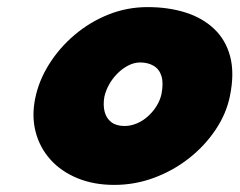

<svg xmlns="http://www.w3.org/2000/svg" viewBox="-20 -520 675 541"><path d="M302 1Q244 1 198 -18Q152 -37 122 -70.5Q92 -104 80.5 -148Q69 -192 79 -242Q89 -292 118 -338.5Q147 -385 190 -421.5Q233 -458 285.5 -479Q338 -500 396 -500Q454 -500 502 -485Q550 -470 583 -439Q616 -408 628.5 -361Q641 -314 628 -250Q618 -200 587.5 -154.5Q557 -109 512.5 -74Q468 -39 414 -19Q360 1 302 1ZM331 -165Q348 -165 365 -172Q382 -179 396.5 -192Q411 -205 421 -221Q431 -237 435 -255Q441 -286 435 -305.5Q429 -325 413 -334.5Q397 -344 375 -344Q358 -344 341.5 -335.5Q325 -327 311 -313Q297 -299 287.5 -282Q278 -265 274 -247Q270 -223 275 -204.5Q280 -186 294 -175.5Q308 -165 331 -165Z"/></svg>

Font: Sour Gummy Black
Style: Italic
Weight: 900
Italic angle: -11.3°
Designer: Stefie Justprince
Foundry: Eifetstype
Version: Version 1.000